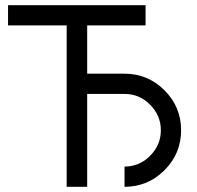

<svg xmlns="http://www.w3.org/2000/svg" viewBox="-20 -720 758 740"><path d="M11 -700V-622H237V0H316V-358H460Q517 -358 558 -317Q600 -275 600 -218Q600 -161 558 -119Q517 -78 460 -78V0Q550 0 614 -64Q678 -128 678 -218Q678 -308 614 -372Q550 -436 460 -436H316V-622H541V-700Z"/></svg>

Font: Unageo
Style: Regular
Weight: 400
Designer: Richard Sepsi
Foundry: Richard Sepsi
Version: Version 2.000